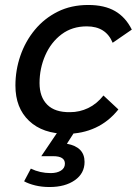

<svg xmlns="http://www.w3.org/2000/svg" viewBox="-20 -529 550 772"><path d="M248 9Q152 9 97 -43Q42 -95 42 -185Q42 -247 62 -305Q82 -363 120 -409Q158 -455 212 -482Q266 -509 335 -509Q400 -509 442.5 -484.5Q485 -460 510 -410L433 -357Q406 -423 329 -423Q270 -423 227.5 -391Q185 -359 162 -306.5Q139 -254 139 -195Q139 -139 170 -108Q201 -77 262 -78Q300 -78 334.5 -94.5Q369 -111 396 -145L456 -89Q417 -40 364 -15.5Q311 9 248 9ZM179 223Q148 223 121.5 216.5Q95 210 77 200L104 149Q141 167 184 167Q209 167 225 157Q241 147 241 129Q241 99 194 99H146L225 -18H292L249 49Q320 62 320 122Q320 168 281 195.5Q242 223 179 223Z"/></svg>

Font: Livvic Medium
Style: Italic
Weight: 500
Italic angle: -10°
Designer: Jacques Le Bailly, Baron von Fonthausen
Version: Version 1.001; ttfautohint (v1.8.2)